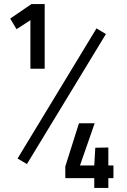

<svg xmlns="http://www.w3.org/2000/svg" viewBox="-20 -804 622 941"><path d="M129 -467V-705L61 -661L30 -713L134 -784H199V-467ZM112 0 66 -27 453 -665 499 -637ZM442 117V69H300V12L367 -200H444L372 7H442L447 -80L511 -81V7H536V69H511V117Z"/></svg>

Font: Cairo Play Medium
Style: Regular
Weight: 500
Version: Version 3.119